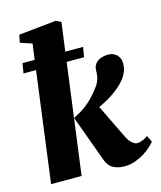

<svg xmlns="http://www.w3.org/2000/svg" viewBox="-120 -893 828 988"><g transform="rotate(-15 294.0 -398.5)"><path d="M49.8 -639.6H114.7L126 -723.6L63.5 -744.6L71.8 -785.2L271.5 -805.7L298.3 -792.5L277.8 -639.6H372.6L363.8 -586.9H271L193.4 0H30.8L107.9 -586.9H41ZM233.4 -298.3Q251.5 -307.6 268.6 -317.4Q285.6 -327.1 303.2 -340.8Q320.8 -354.5 339.6 -373.5Q358.4 -392.6 379.9 -421.4Q393.6 -439.5 399.7 -459Q405.8 -478.5 405.8 -502Q405.8 -522 413.6 -534.7Q421.4 -547.4 433.3 -554.7Q445.3 -562 459.5 -564.9Q473.6 -567.9 486.3 -567.9Q502 -567.9 513.7 -562.7Q525.4 -557.6 533.4 -549.1Q541.5 -540.5 545.7 -529.1Q549.8 -517.6 549.8 -504.9Q549.8 -477.5 541 -458.7Q532.2 -439.9 522 -425.8Q508.3 -408.7 491 -393.3Q473.6 -377.9 454.3 -364.5Q435.1 -351.1 414.3 -339.8Q393.6 -328.6 373 -319.3L462.9 -133.8Q474.6 -111.3 488.8 -100.1Q502.9 -88.9 515.1 -88.9Q519.5 -88.9 526.4 -90.3Q533.2 -91.8 540.8 -94.7Q548.3 -97.7 556.4 -101.8Q564.5 -106 571.8 -111.3L588.4 -76.7Q581.1 -67.9 565.7 -53.2Q550.3 -38.6 528.3 -24.7Q506.3 -10.7 479 -0.7Q451.7 9.3 420.4 9.3Q398.9 9.3 383.1 4.9Q367.2 0.5 355.7 -7.1Q344.2 -14.6 336.7 -25.4Q329.1 -36.1 324.2 -49.3L233.4 -297.9L235.8 -298.3Z"/></g></svg>

Font: Merriweather UltraBold
Style: Italic
Weight: 900
Italic angle: -7°
Designer: Eben Sorkin ( eben@eyebytes.com )
Foundry: Eben Sorkin ( eben@eyebytes.com )
Version: Version 1.52; ttfautohint (v1.4.1)